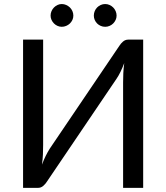

<svg xmlns="http://www.w3.org/2000/svg" viewBox="-20 -908 804 928"><path d="M672 -716.5V0H575V-509Q575 -530.5 576 -553.8Q577 -577 580.5 -603Q572 -580.5 562.5 -561Q553 -541.5 543 -527L207 -30.5Q200 -19 189 -9.5Q178 0 163.5 0H91.5V-716.5H188.5V-207Q188.5 -185.5 187.5 -162.2Q186.5 -139 183 -112.5Q191.5 -135.5 201.2 -155Q211 -174.5 220.5 -189.5L556.5 -686Q563.5 -697.5 574.5 -707Q585.5 -716.5 600 -716.5ZM543.5 -832.5Q543.5 -821.5 539 -811.8Q534.5 -802 527 -794.5Q519.5 -787 509.5 -782.8Q499.5 -778.5 488.5 -778.5Q477 -778.5 467 -782.8Q457 -787 449.5 -794.5Q442 -802 437.8 -811.8Q433.5 -821.5 433.5 -832.5Q433.5 -844 437.8 -854.2Q442 -864.5 449.5 -872Q457 -879.5 467 -884Q477 -888.5 488.5 -888.5Q499.5 -888.5 509.5 -884Q519.5 -879.5 527 -872Q534.5 -864.5 539 -854.2Q543.5 -844 543.5 -832.5ZM334.5 -832.5Q334.5 -821.5 330 -811.8Q325.5 -802 317.8 -794.5Q310 -787 299.8 -782.8Q289.5 -778.5 278.5 -778.5Q268 -778.5 258.2 -782.8Q248.5 -787 241 -794.5Q233.5 -802 229 -811.8Q224.5 -821.5 224.5 -832.5Q224.5 -844 229 -854.2Q233.5 -864.5 241 -872Q248.5 -879.5 258.2 -884Q268 -888.5 278.5 -888.5Q289.5 -888.5 299.8 -884Q310 -879.5 317.8 -872Q325.5 -864.5 330 -854.2Q334.5 -844 334.5 -832.5Z"/></svg>

Font: Lato
Style: Regular
Weight: 400
Designer: Lukasz Dziedzic with Adam Twardoch and Botio Nikoltchev
Foundry: tyPoland Lukasz Dziedzic
Version: Version 2.010; 2014-09-01; http://www.latofonts.com/; ttfaut